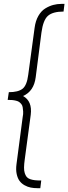

<svg xmlns="http://www.w3.org/2000/svg" viewBox="-20 -860 356 1000"><path d="M315.9 -839.8 311 -799.8Q255.4 -799.8 230 -777.8Q204.6 -755.9 195.8 -689.9L166 -458Q156.7 -384.8 100.1 -359.9Q148.9 -333 140.1 -262.2L108.9 -29.8Q105.5 -5.4 105.2 12Q105 29.3 108.9 41.5Q112.8 53.7 118.9 61.3Q125 68.8 136.7 73Q148.4 77.1 161.6 78.6Q174.8 80.1 194.8 80.1L189.9 120.1H174.8Q156.2 120.1 140.1 116.9Q124 113.8 108.2 105Q92.3 96.2 82 82.5Q71.8 68.8 66.9 46.4Q62 23.9 65.9 -4.9L98.1 -250Q101.6 -266.6 100.6 -279.3Q99.6 -292 98.1 -301.5Q96.7 -311 91.1 -317.9Q85.4 -324.7 79.6 -328.9Q73.7 -333 64 -335.4Q54.2 -337.9 43.9 -338.9Q33.7 -339.8 20 -339.8L25.9 -379.9Q74.7 -379.9 97.4 -397.7Q120.1 -415.5 127 -470.2L160.2 -714.8Q165 -751.5 179.9 -777.3Q194.8 -803.2 215.6 -815.9Q236.3 -828.6 257.1 -834.2Q277.8 -839.8 300.8 -839.8Z"/></svg>

Font: Cooper Hewitt
Style: Light Italic
Weight: 704
Designer: Village Type and Design LLC
Foundry: Cooper Hewitt Smithsonian Design Museum
Version: 1.000